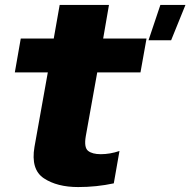

<svg xmlns="http://www.w3.org/2000/svg" viewBox="-20 -749 770 777"><path d="M581 -586H672.5L730.5 -729H629ZM296.5 8Q370.5 8 440.5 -7L463.5 -138Q425 -125 388 -125Q353.5 -125 336.5 -138.5Q319.5 -152 327 -197L373.5 -456H548.5L573 -593H397.5L421 -729H221.5L197.5 -593H64L40 -456H173.5L119.5 -154.5Q104 -63 157.5 -27.5Q211 8 296.5 8Z"/></svg>

Font: Anybody Thin ExtraBold
Style: Italic
Weight: 800
Italic angle: -10°
Version: Version 1.113;gftools[0.9.25]